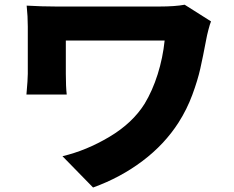

<svg xmlns="http://www.w3.org/2000/svg" viewBox="-20 -749 1017 833"><path d="M875 -579.1Q860.4 -502 849.1 -451.7Q837.9 -401.4 814.5 -337.9Q791 -274.4 754.9 -217.8Q694.3 -123 598.6 -50.8Q502.9 21.5 383.8 64.5L251 -71.3Q354.5 -95.7 454.6 -155.3Q554.7 -214.8 607.4 -298.8Q641.6 -355.5 664.1 -426.8Q686.5 -498 694.3 -573.2H265.6V-428.7Q265.6 -373 269.5 -338.9H94.7Q100.6 -405.3 100.6 -428.7V-633.8Q100.6 -677.7 95.7 -724.6Q162.1 -720.7 223.6 -720.7H670.9Q739.3 -720.7 781.2 -728.5L895.5 -656.2Q890.6 -644.5 884.3 -620.1Q877.9 -595.7 875 -579.1Z"/></svg>

Font: Min Sans Black
Style: Regular
Weight: 900
Designer: Jinseong-Kim, NotoSansCJK, Nunito
Foundry: Jinseong-Kim
Version: Version 1.000